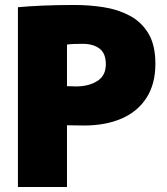

<svg xmlns="http://www.w3.org/2000/svg" viewBox="-20 -751 669 771"><path d="M52 -722Q94 -726 151.5 -728.5Q209 -731 279 -731Q339 -731 396.5 -722Q454 -713 501 -688Q548 -663 576 -616.5Q604 -570 604 -495Q604 -414 568.5 -358.5Q533 -303 468.5 -275Q404 -247 317 -247Q300 -247 282.5 -247.5Q265 -248 249 -248V0H52ZM286 -404Q336 -404 370.5 -425.5Q405 -447 405 -493Q405 -537 379.5 -556Q354 -575 312 -575Q294 -575 278 -574.5Q262 -574 249 -572V-405Q257 -405 266 -404.5Q275 -404 286 -404Z"/></svg>

Font: Murecho Thin Black
Style: Regular
Weight: 900
Version: Version 1.010